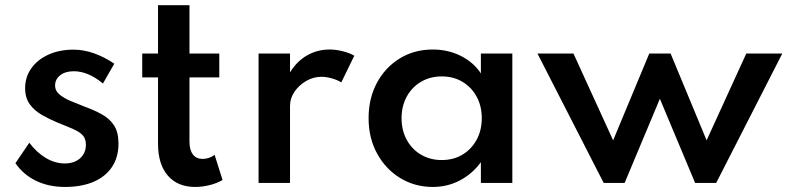

<svg xmlns="http://www.w3.org/2000/svg" viewBox="-20 -724 3124 760"><path d="M237.5 16Q173 16 122.8 -8.2Q72.5 -32.5 41 -78L96 -159Q125.5 -120 161.8 -98.5Q198 -77 237 -77Q261 -77 279.5 -85.8Q298 -94.5 309 -111.2Q320 -128 320 -151Q320 -175 307.5 -188.5Q295 -202 270 -213Q245 -224 207 -239Q175 -252.5 146 -269Q117 -285.5 98.2 -310.8Q79.5 -336 79.5 -375Q79.5 -419.5 104.2 -454Q129 -488.5 172.2 -508Q215.5 -527.5 271 -527.5Q311 -527.5 351.5 -513.2Q392 -499 432.5 -472L387.5 -393.5Q329 -442 272 -442Q238.5 -442 218.2 -426Q198 -410 198 -385Q198 -364.5 215.5 -350Q233 -335.5 259 -324.5Q285 -313.5 311 -303.5Q352 -288.5 383 -271.5Q414 -254.5 431.5 -227.5Q449 -200.5 449 -155.5Q449 -101.5 423.2 -63Q397.5 -24.5 350 -4.2Q302.5 16 237.5 16Z M752.5 16Q683 16 644.2 -29Q605.5 -74 605.5 -155.5V-417.5H543V-512H605.5V-703.5H730V-512H848V-417.5H730V-164Q730 -130.5 743.5 -112.8Q757 -95 782 -95Q808 -95 829.5 -111L861 -11.5Q838.5 1.5 809.5 8.8Q780.5 16 752.5 16Z M1003.5 0V-512H1128V-437.5Q1155 -481.5 1195.5 -504.8Q1236 -528 1284.5 -528Q1310 -528 1336.8 -521.2Q1363.5 -514.5 1382.5 -503.5L1331 -398Q1314.5 -408 1292.8 -414Q1271 -420 1252.5 -420Q1220.5 -420 1192 -403.5Q1163.5 -387 1145.8 -361Q1128 -335 1128 -305V0Z M1693 16Q1622 16 1564.2 -19.2Q1506.5 -54.5 1472.8 -116Q1439 -177.5 1439 -256.5Q1439 -334.5 1471.8 -395.8Q1504.5 -457 1562 -492.5Q1619.5 -528 1693 -528Q1753 -528 1803.5 -503Q1854 -478 1883.5 -433.5V-512H2008V0H1883.5V-82Q1849.5 -35.5 1800.2 -9.8Q1751 16 1693 16ZM1728.5 -90.5Q1775 -90.5 1810.5 -111.8Q1846 -133 1866.5 -170.5Q1887 -208 1887 -256Q1887 -304.5 1866.5 -341.8Q1846 -379 1810.5 -400.2Q1775 -421.5 1728.5 -421.5Q1682.5 -421.5 1646.5 -400.2Q1610.5 -379 1590 -341.5Q1569.5 -304 1569.5 -256Q1569.5 -208 1590 -170.5Q1610.5 -133 1646.5 -111.8Q1682.5 -90.5 1728.5 -90.5Z M2369.5 0 2107.5 -512H2250L2407 -168.5L2550 -512H2634.5L2777 -168.5L2934 -512H3076.5L2815 0H2731.5L2592 -333L2452.5 0Z"/></svg>

Font: Spartan Thin SemiBold
Style: Regular
Weight: 600
Version: Version 1.004